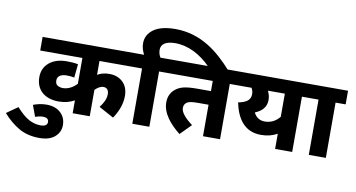

<svg xmlns="http://www.w3.org/2000/svg" viewBox="-306 -1167 3164 1707"><g transform="rotate(10 1276.5 -314.0)"><path d="M858.9 -622.1H0V-499H380.9V-266.1C350.1 -232.9 307.1 -205.1 253.9 -205.1C238.8 -205.1 223.6 -209 209 -216.8C194.3 -224.1 187 -239.7 187 -263.2C187 -300.3 217.3 -321.8 272 -321.8C298.8 -321.8 321.8 -318.8 339.8 -314.9L352.1 -437C324.7 -442.9 290.5 -445.8 250 -445.8C184.6 -445.8 132.3 -429.7 92.8 -397C53.2 -364.3 33.2 -320.3 33.2 -265.1C33.2 -143.1 121.6 -81.1 238.8 -81.1C296.9 -81.1 338.4 -93.3 380.9 -116.2V0H535.2V-237.8C554.7 -257.8 582 -277.8 609.9 -277.8C637.7 -277.8 659.2 -262.7 659.2 -219.2C659.2 -177.7 637.7 -136.7 606.9 -97.2L741.2 -23.9C791.5 -98.6 812 -168.9 812 -230C812 -283.2 796.4 -325.2 765.1 -355.5C733.4 -385.7 692.9 -400.9 643.1 -400.9C598.6 -400.9 565.9 -391.6 535.2 -374V-499H858.9Z M57.6 89.8C79.1 82 104 76.2 127 76.2C157.7 76.2 178.7 87.4 178.7 115.2C178.7 142.1 158.2 155.8 117.7 155.8C81.1 155.8 45.9 146.5 11.2 127.9C-22.9 109.4 -61 76.7 -103 29.8L-204.1 101.1C-160.6 150.9 -112.8 191.4 -60.1 222.2C-7.3 252.9 54.7 268.1 126 268.1C187 268.1 233.9 253.9 265.6 225.6C297.9 197.3 314 162.1 314 120.1C314 74.7 298.3 37.1 267.1 8.3C236.3 -20.5 193.8 -35.2 139.6 -35.2C97.2 -35.2 59.6 -26.4 20 -12.2Z M919.4 0H1073.2V-499H1164.1V-622.1H1063.5C1051.3 -642.1 1044.4 -665.5 1044.4 -690.9C1044.4 -741.7 1087.4 -772 1171.4 -772C1290 -772 1402.3 -713.4 1498 -615.2H1676.3C1549.3 -757.8 1387.7 -896 1152.3 -896C1066.4 -896 1001 -879.9 956.5 -848.1C911.6 -815.9 889.2 -773.4 889.2 -721.2C889.2 -684.6 900.4 -652.8 916 -622.1H844.2V-499H919.4Z M1800.3 -499V-622.1H1149.4V-499H1557.6V-407.2H1435.5C1319.8 -407.2 1274.4 -392.1 1233.4 -356.9C1202.6 -330.1 1183.6 -291.5 1183.6 -240.2C1183.6 -143.1 1255.4 -56.6 1347.7 17.1L1444.3 -80.1C1375.5 -132.3 1337.4 -177.2 1337.4 -216.8C1337.4 -236.8 1344.2 -252.4 1357.4 -263.2C1366.7 -271 1379.4 -276.4 1395 -279.8C1410.6 -282.7 1434.6 -284.2 1466.3 -284.2H1557.6V0H1711.4V-499Z M1786.6 -622.1V-499H1907.7C1917 -482.9 1922.9 -464.8 1922.9 -444.8C1922.9 -392.6 1890.1 -365.7 1812.5 -350.1C1842.8 -204.6 1916 -101.1 2060.5 -101.1C2117.7 -101.1 2162.1 -111.8 2208.5 -137.2V0H2362.8V-499H2452.6V-622.1ZM1974.6 -288.1C2038.6 -313.5 2075.7 -355.5 2075.7 -418C2075.7 -449.7 2067.4 -475.1 2055.7 -499H2208.5V-290C2172.9 -246.1 2127.9 -224.1 2074.7 -224.1C2026.4 -224.1 1993.7 -249 1974.6 -288.1Z M2757.3 -499V-622.1H2437.5V-499H2512.7V0H2666.5V-499Z"/></g></svg>

Font: Noto Reveo Sans
Style: Regular
Weight: 800
Designer: Monotype Design Team
Foundry: Monotype Imaging Inc.
Version: Version 2.007